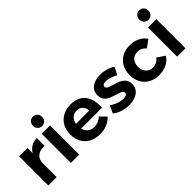

<svg xmlns="http://www.w3.org/2000/svg" viewBox="87 -1638 2505 2505"><g transform="rotate(-45 1339.5 -385.5)"><path d="M406 -544V-399Q398 -400 382 -400Q311 -400 269.5 -361.5Q228 -323 228 -259V0H74V-538H228V-441Q256 -491 301 -517Q346 -543 406 -544Z M490 -538H644V0H490ZM650 -691Q650 -653 626.5 -629Q603 -605 566 -605Q530 -605 506.5 -629.5Q483 -654 483 -691Q483 -729 506.5 -753Q530 -777 566 -777Q603 -777 626.5 -753Q650 -729 650 -691Z M1288 -259Q1288 -235 1287 -222H901Q914 -171 951 -142.5Q988 -114 1040 -114Q1078 -114 1113 -128.5Q1148 -143 1176 -171L1257 -89Q1216 -43 1157.5 -18.5Q1099 6 1027 6Q942 6 878.5 -28Q815 -62 780.5 -124Q746 -186 746 -267Q746 -349 781 -411.5Q816 -474 879 -508.5Q942 -543 1023 -543Q1153 -543 1220.5 -468Q1288 -393 1288 -259ZM1143 -313Q1141 -366 1109 -398Q1077 -430 1024 -430Q974 -430 940.5 -398.5Q907 -367 898 -313Z M1564 -432Q1536 -432 1519 -422Q1502 -412 1502 -392Q1502 -370 1525 -358Q1548 -346 1600 -331Q1657 -314 1694 -297.5Q1731 -281 1758 -248.5Q1785 -216 1785 -163Q1785 -83 1723.5 -38.5Q1662 6 1566 6Q1500 6 1439 -13.5Q1378 -33 1333 -69L1383 -173Q1424 -141 1474.5 -123.5Q1525 -106 1570 -106Q1601 -106 1619.5 -116.5Q1638 -127 1638 -148Q1638 -171 1614.5 -184Q1591 -197 1539 -212Q1484 -228 1447.5 -244Q1411 -260 1385 -292.5Q1359 -325 1359 -377Q1359 -457 1419 -501Q1479 -545 1571 -545Q1626 -545 1681 -529.5Q1736 -514 1781 -485L1728 -380Q1684 -405 1641 -418.5Q1598 -432 1564 -432Z M2127 -412Q2069 -412 2032.5 -372.5Q1996 -333 1996 -268Q1996 -203 2032 -162.5Q2068 -122 2124 -122Q2208 -122 2249 -185L2355 -113Q2321 -56 2259.5 -25Q2198 6 2116 6Q2035 6 1973 -28Q1911 -62 1876.5 -124Q1842 -186 1842 -267Q1842 -349 1876.5 -411.5Q1911 -474 1973.5 -508.5Q2036 -543 2118 -543Q2195 -543 2255 -513.5Q2315 -484 2351 -430L2247 -355Q2201 -412 2127 -412Z M2451 -538H2605V0H2451ZM2611 -691Q2611 -653 2587.5 -629Q2564 -605 2527 -605Q2491 -605 2467.5 -629.5Q2444 -654 2444 -691Q2444 -729 2467.5 -753Q2491 -777 2527 -777Q2564 -777 2587.5 -753Q2611 -729 2611 -691Z"/></g></svg>

Font: Montserrat SemiBold
Style: Regular
Weight: 600
Designer: Julieta Ulanovsky
Foundry: Julieta Ulanovsky
Version: Version 6.001